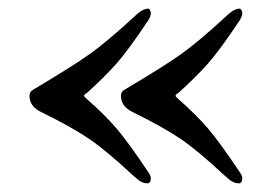

<svg xmlns="http://www.w3.org/2000/svg" viewBox="-20 -439 623 443"><path d="M48 -16ZM285 -36Q226 -91 186.5 -118Q147 -145 76 -180Q48 -193 48 -218Q48 -228 58 -233Q149 -287 188 -315Q227 -343 287 -398Q308 -419 321 -419Q324 -419 326 -416Q328 -413 328 -408Q328 -402 322 -392Q276 -323 248.5 -292Q221 -261 181 -225Q174 -221 174 -218Q174 -216 181 -210Q221 -175 248.5 -143Q276 -111 322 -42Q328 -34 328 -28Q328 -16 320 -16Q308 -16 297 -25.5Q286 -35 285 -36ZM496 -36Q437 -91 397.5 -118Q358 -145 287 -180Q259 -193 259 -218Q259 -228 269 -233Q360 -287 399 -315Q438 -343 498 -398Q519 -419 532 -419Q535 -419 537 -416Q539 -413 539 -408Q539 -402 533 -392Q487 -323 459.5 -292Q432 -261 392 -225Q385 -221 385 -218Q385 -216 392 -210Q432 -175 459.5 -143Q487 -111 533 -42Q539 -34 539 -28Q539 -16 531 -16Q519 -16 508 -25.5Q497 -35 496 -36Z"/></svg>

Font: EB Garamond
Style: Bold
Weight: 700
Designer: Georg Duffner and Octavio Pardo
Foundry: Georg Duffner
Version: Version 1.000; ttfautohint (v1.6)